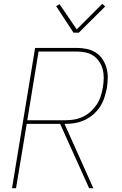

<svg xmlns="http://www.w3.org/2000/svg" viewBox="-20 -986 640 1006"><path d="M43 0 164 -735H382Q409 -735 435 -729.5Q461 -724 482 -710.5Q503 -697 517 -676Q531 -655 538 -630Q545 -605 544.5 -578.5Q544 -552 540 -525Q535 -500 527 -475Q519 -450 504.5 -427.5Q490 -405 469.5 -387Q449 -369 424.5 -357.5Q400 -346 375 -341.5Q350 -337 325 -337H318L469 0H447L295 -337H120L64 0ZM123 -356H325Q347 -356 370 -360Q393 -364 415 -374.5Q437 -385 455.5 -402Q474 -419 487.5 -439.5Q501 -460 508 -482.5Q515 -505 519 -528Q523 -552 523.5 -575.5Q524 -599 518.5 -621Q513 -643 500.5 -662Q488 -681 470 -693.5Q452 -706 429 -711Q406 -716 382 -716H182ZM365 -815 274 -954 292 -964 382 -832 516 -966 531 -952 393 -815Z"/></svg>

Font: Iosevka Aile Thin
Style: Italic
Weight: 100
Italic angle: -9°
Designer: Belleve Invis
Foundry: Belleve Invis
Version: Version 31.1.0; ttfautohint (v1.8.4)